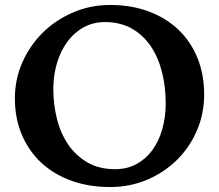

<svg xmlns="http://www.w3.org/2000/svg" viewBox="-20 -742 883 774"><path d="M40 -345Q40 -423 70.5 -491.5Q101 -560 153 -611Q205 -662 275 -692Q345 -722 424 -722Q509 -722 579 -696Q649 -670 699 -622.5Q749 -575 776 -508.5Q803 -442 803 -361Q803 -283 773.5 -215Q744 -147 692.5 -96.5Q641 -46 572 -17Q503 12 424 12Q338 12 267.5 -13.5Q197 -39 146.5 -86Q96 -133 68 -199Q40 -265 40 -345ZM444 -60Q493 -60 531 -81Q569 -102 595 -138Q621 -174 634.5 -222.5Q648 -271 648 -326Q648 -392 633 -451.5Q618 -511 587.5 -556Q557 -601 511 -627Q465 -653 403 -653Q355 -653 316.5 -631.5Q278 -610 251 -573Q224 -536 209.5 -487Q195 -438 195 -383Q195 -321 209.5 -263Q224 -205 254.5 -160Q285 -115 332 -87.5Q379 -60 444 -60Z"/></svg>

Font: Lusitana
Style: Bold
Weight: 700
Designer: Ana Paula Megda
Foundry: Ana Paula Megda
Version: Version 1.000; ttfautohint (v1.1) -l 8 -r 50 -G 200 -x 14 -D